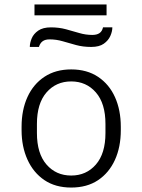

<svg xmlns="http://www.w3.org/2000/svg" viewBox="-20 -833 640 863"><path d="M300 10Q229 10 179.5 -23.5Q130 -57 103.5 -115.5Q77 -174 77 -248V-263Q77 -339 103.5 -397Q130 -455 180 -488Q230 -521 300 -521Q371 -521 421 -487.5Q471 -454 497 -396Q523 -338 523 -263V-248Q523 -172 496.5 -114Q470 -56 420.5 -23Q371 10 300 10ZM300 -44Q368 -44 411 -93.5Q454 -143 454 -235V-276Q454 -368 411 -417.5Q368 -467 300 -467Q232 -467 189 -417.5Q146 -368 146 -276V-235Q146 -143 189 -93.5Q232 -44 300 -44ZM135 -764V-813H459V-764ZM114 -622Q114 -640 122.5 -660.5Q131 -681 152 -695.5Q173 -710 209 -710Q245 -710 276.5 -701.5Q308 -693 336.5 -684.5Q365 -676 395 -676Q415 -676 427 -684Q439 -692 443 -710H485Q485 -692 476 -671.5Q467 -651 446.5 -636.5Q426 -622 390 -622Q353 -622 322 -630.5Q291 -639 262 -647.5Q233 -656 203 -656Q183 -656 171.5 -647.5Q160 -639 155 -622Z"/></svg>

Font: Chivo Mono Medium ExtraLight
Style: Regular
Weight: 250
Monospace: yes
Version: Version 1.008